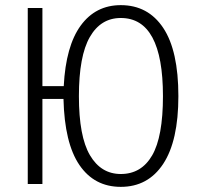

<svg xmlns="http://www.w3.org/2000/svg" viewBox="-20 -716 767 747"><path d="M674 -342Q674 -168 615 -78.5Q556 11 450 11Q347 11 289 -74Q231 -159 227 -331H145V0H88V-685H145V-381H228Q236 -537 294 -616.5Q352 -696 450 -696Q556 -696 615 -607.5Q674 -519 674 -342ZM614 -342Q614 -646 450 -646Q372 -646 329.5 -572Q287 -498 287 -342Q287 -185 330 -112Q373 -39 450 -39Q530 -39 572 -111.5Q614 -184 614 -342Z"/></svg>

Font: Fira Sans Extra Condensed Light
Style: Regular
Weight: 300
Width: 1
Designer: Carrois Corporate & Edenspiekermann AG
Foundry: Carrois Corporate GbR & Edenspiekermann AG
Version: Version 4.203